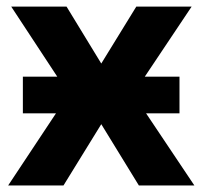

<svg xmlns="http://www.w3.org/2000/svg" viewBox="-20 -566 618 586"><path d="M49.8 -332H154.8L14.2 -545.9H183.1L289.1 -372.1L396 -545.9H564.9L421.9 -332H527.8V-220.2H425.8L573.2 0H403.8L289.1 -187L173.8 0H4.9L150.9 -220.2H49.8Z"/></svg>

Font: Droid Sans Thai
Style: Bold
Weight: 700
Designer: Steve Matteson
Foundry: Ascender Corporation
Version: Version 1.00